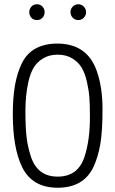

<svg xmlns="http://www.w3.org/2000/svg" viewBox="-20 -869 540 899"><path d="M127 -786Q117 -797 117 -812Q117 -827 127 -838Q137 -849 153 -849Q169 -849 179 -838Q189 -827 189 -812Q189 -797 179 -786Q169 -775 153 -775Q137 -775 127 -786ZM320.5 -786Q310 -797 310 -812Q310 -827 320.5 -838Q331 -849 346.5 -849Q362 -849 372.5 -838Q383 -827 383 -812Q383 -797 372.5 -786Q362 -775 346.5 -775Q331 -775 320.5 -786ZM40 -334Q40 -412 50 -469Q60 -526 82 -572Q127 -665 250 -665Q390 -664 434 -534Q460 -459 460 -357.5Q460 -256 450 -196Q440 -136 418 -88Q372 10 250 10Q130 10 83 -88Q40 -177 40 -334ZM401 -326Q401 -380 398.5 -413Q396 -446 387 -486Q378 -526 362.5 -552Q347 -578 318.5 -595.5Q290 -613 250 -613Q210 -613 181.5 -595.5Q153 -578 137.5 -552Q122 -526 113 -486Q99 -424 99 -348.5Q99 -273 104.5 -226.5Q110 -180 125 -135Q156 -42 250 -42Q346 -42 376 -136Q402 -216 401 -326Z"/></svg>

Font: Lekton
Style: Regular
Weight: 400
Designer: Paolo Mazzetti, Luciano Perondi, Raffaele Flato, Elena Papassissa, Emilio Macchia, Michela Povoleri, Tobias Seemiller, R
Version: Version 34.000